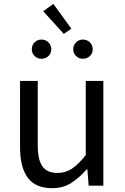

<svg xmlns="http://www.w3.org/2000/svg" viewBox="-20 -963 647 996"><path d="M251 13.2Q164.6 13.2 124.3 -40.8Q84 -94.7 84 -199.2V-543H175.8V-210Q175.8 -134.3 200 -100.1Q224.1 -65.9 277.8 -65.9Q319.8 -65.9 353 -87.9Q386.2 -109.9 424.8 -158.2V-543H516.1V0H439.9L433.1 -85H430.2Q391.6 -40.5 349.1 -13.7Q306.6 13.2 251 13.2ZM194.8 -658.2Q173.8 -658.2 159.4 -672.4Q145 -686.5 145 -707Q145 -728.5 159.4 -743.2Q173.8 -757.8 194.8 -757.8Q216.8 -757.8 231.4 -743.2Q246.1 -728.5 246.1 -707Q246.1 -686.5 231.4 -672.4Q216.8 -658.2 194.8 -658.2ZM311 -787.1 204.1 -904.8 256.8 -942.9 350.1 -814ZM410.2 -658.2Q389.2 -658.2 374.5 -672.4Q359.9 -686.5 359.9 -707Q359.9 -728.5 374.5 -743.2Q389.2 -757.8 410.2 -757.8Q431.6 -757.8 446.3 -743.2Q460.9 -728.5 460.9 -707Q460.9 -686.5 446.3 -672.4Q431.6 -658.2 410.2 -658.2Z"/></svg>

Font: Source Han Sans CN
Style: Regular
Weight: 400
Designer: Ryoko NISHIZUKA  (kana, bopomofo & ideographs); Paul D. Hunt (Latin, Greek & Cyrillic); Sandoll Communications , Soo-you
Foundry: Adobe
Version: Version 2.004;hotconv 1.0.118;makeotfexe 2.5.65603